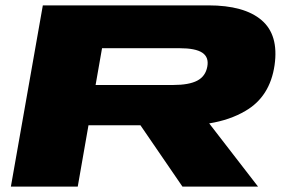

<svg xmlns="http://www.w3.org/2000/svg" viewBox="-20 -695 1092 715"><path d="M20.5 0 139.5 -675H756Q889.5 -675 954 -620Q1018.5 -565 1002.5 -452.5Q985.5 -335 894 -282Q836.5 -248 759 -235.5L941 0H659.5L503 -228.5H309.5L269.5 0ZM336 -378.5H624.5Q684 -378.5 714.8 -394.8Q745.5 -411 752 -447Q758.5 -482 733.2 -498.8Q708 -515.5 648.5 -515.5H360Z"/></svg>

Font: Anybody UltraExpanded ExtraBold
Style: Italic
Weight: 800
Width: 9
Italic angle: -10°
Designer: Tyler Finck
Foundry: Etcetera Type Company
Version: Version 1.010; ttfautohint (v1.8.3) -l 8 -r 50 -G 200 -x 14 